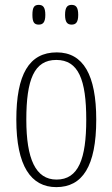

<svg xmlns="http://www.w3.org/2000/svg" viewBox="-20 -758 461 788"><path d="M274 -657C291 -657 301 -666 301 -697C301 -729 291 -738 274 -738C257 -738 247 -729 247 -697C247 -666 257 -657 274 -657ZM139 -657C156 -657 166 -666 166 -697C166 -729 156 -738 139 -738C121 -738 113 -729 113 -697C113 -666 121 -657 139 -657ZM211 10C318 10 375 -75 375 -267C375 -450 322 -543 213 -543C99 -543 47 -452 47 -267C47 -77 107 10 211 10ZM212 -21C126 -21 88 -106 88 -267C88 -431 120 -512 211 -512C302 -512 334 -431 334 -267C334 -106 302 -21 212 -21Z"/></svg>

Font: Noto Serif Tamil ExtraCondensed ExtraLight
Style: Regular
Weight: 200
Width: 2
Designer: Indian Type Foundry, Tom Grace, and the Monotype Design Team
Foundry: Monotype Imaging Inc.
Version: Version 2.004